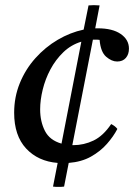

<svg xmlns="http://www.w3.org/2000/svg" viewBox="-20 -622 534 746"><path d="M207 104Q203 104 197 104Q191 104 186 103L204 11Q128 5 81.5 -45Q35 -95 35 -184Q35 -245 57 -299Q79 -353 117.5 -396Q156 -439 204.5 -467.5Q253 -496 305 -507L324 -601Q329 -601 334.5 -601.5Q340 -602 345 -602Q350 -602 355.5 -601.5Q361 -601 367 -601L350 -512Q355 -512 360 -512Q417 -512 449 -490Q481 -468 481 -433Q481 -411 469 -397Q457 -383 435 -383Q414 -383 392.5 -401.5Q371 -420 367 -467Q362 -468 357 -468Q352 -468 349 -468Q345 -468 341 -468L261 -58Q263 -58 265 -58Q306 -58 343.5 -76Q381 -94 412 -140Q428 -132 436 -121Q421 -92 395.5 -63Q370 -34 333.5 -13.5Q297 7 247 11L229 103Q223 104 217.5 104Q212 104 207 104ZM219 -64 296 -460Q256 -448 226 -419Q196 -390 176 -352.5Q156 -315 146 -274Q136 -233 136 -197Q136 -150 154.5 -113.5Q173 -77 219 -64Z"/></svg>

Font: Tiro Kannada
Style: Italic
Weight: 400
Italic angle: -11°
Designer: Kannada: John Hudson & Fiona Ross, assisted by Kaja Sojewska. Latin: John Hudson with Paul Hanslow, assisted by Kaja Soj
Foundry: Tiro Typeworks Ltd.
Version: Version 1.52